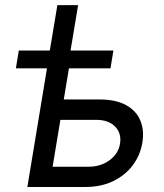

<svg xmlns="http://www.w3.org/2000/svg" viewBox="-20 -748 656 768"><path d="M43.5 -474.6 55.2 -545.9H433.6L421.9 -474.6ZM179.2 -545.9 209.5 -727.5H292.5L262.2 -545.9ZM221.7 -350.1H378.4Q443.4 -350.1 484.1 -327.6Q524.9 -305.2 541.3 -266.1Q557.6 -227.1 549.3 -176.8Q541 -127 511 -86.9Q481 -46.9 432.6 -23.4Q384.3 0 320.3 0H89.4L179.7 -545.9H267.6L190.4 -81.1H333.5Q383.3 -81.1 418.5 -107.2Q453.6 -133.3 460 -172.9Q466.8 -214.8 440.4 -241.7Q414.1 -268.6 364.7 -268.6H207.5Z"/></svg>

Font: Inter
Style: Italic
Weight: 400
Italic angle: -9.3988°
Designer: Rasmus Andersson
Foundry: rsms
Version: Version 4.001;git-66647c0bb